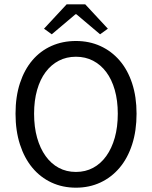

<svg xmlns="http://www.w3.org/2000/svg" viewBox="-20 -858 704 890"><path d="M332 12Q270 12 218.5 -12Q167 -36 130 -80.5Q93 -125 72.5 -188.5Q52 -252 52 -331Q52 -410 72.5 -472.5Q93 -535 130 -578.5Q167 -622 218.5 -645Q270 -668 332 -668Q394 -668 445.5 -644.5Q497 -621 534.5 -577.5Q572 -534 592.5 -471.5Q613 -409 613 -331Q613 -252 592.5 -188.5Q572 -125 534.5 -80.5Q497 -36 445.5 -12Q394 12 332 12ZM332 -61Q376 -61 411.5 -80Q447 -99 472.5 -134.5Q498 -170 512 -219.5Q526 -269 526 -331Q526 -392 512 -441Q498 -490 472.5 -524Q447 -558 411.5 -576.5Q376 -595 332 -595Q288 -595 252.5 -576.5Q217 -558 191.5 -524Q166 -490 152 -441Q138 -392 138 -331Q138 -269 152 -219.5Q166 -170 191.5 -134.5Q217 -99 252.5 -80Q288 -61 332 -61ZM184 -725 289 -838H375L480 -725L444 -699L334 -792H330L220 -699Z"/></svg>

Font: Source Sans Pro
Style: Regular
Weight: 400
Designer: Paul D. Hunt
Foundry: Adobe Systems Incorporated
Version: Version 2.021;PS 2.000;hotconv 1.0.86;makeotf.lib2.5.63406